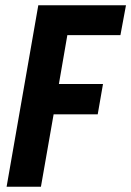

<svg xmlns="http://www.w3.org/2000/svg" viewBox="-20 -707 497 727"><path d="M5 0 125 -687H457L436 -574H235L203 -389H370L350 -274H183L135 0Z"/></svg>

Font: Archivo ExtraCondensed
Style: Bold Italic
Weight: 700
Width: 2
Italic angle: -10°
Designer: Hector Gatti
Foundry: Omnibus-Type
Version: Version 2.001